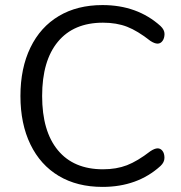

<svg xmlns="http://www.w3.org/2000/svg" viewBox="-20 -733 717 761"><path d="M386.2 -712.9Q523.9 -712.9 616.2 -629.9Q632.3 -614.7 632.1 -597.9Q631.8 -581.1 624 -570.6Q616.2 -560.1 604.5 -560.1Q592.8 -560.1 576.2 -570.8Q525.4 -610.8 483.6 -627Q441.9 -643.1 388.2 -643.1Q272 -643.1 209.5 -567.6Q147 -492.2 147 -352.5Q147 -212.9 209.5 -137.5Q272 -62 388.2 -62Q441.4 -62 483.2 -78.1Q524.9 -94.2 576.2 -133.8Q593.3 -145 604.7 -145Q616.2 -145 624 -135Q631.8 -125 631.8 -107.4Q631.8 -89.8 616.2 -75.2Q524.9 7.8 386.2 7.8Q286.1 7.8 213.1 -35.6Q140.1 -79.1 100.6 -160.6Q61 -242.2 61 -352.5Q61 -462.9 100.6 -544.4Q140.1 -626 213.1 -669.4Q286.1 -712.9 386.2 -712.9Z"/></svg>

Font: Nunito-Regular
Style: Regular
Weight: 400
Designer: Vernon Adams
Foundry: newtypography
Version: Version 3.000